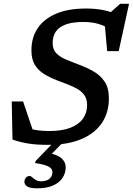

<svg xmlns="http://www.w3.org/2000/svg" viewBox="-20 -754 702 1014"><path d="M556.5 -600Q533.5 -618 498.8 -628Q464 -638 420.5 -638Q361.5 -638 325.8 -624.2Q290 -610.5 274 -585.8Q258 -561 258 -527Q258 -493.5 276.5 -473.8Q295 -454 326.8 -440.5Q358.5 -427 398.5 -412Q438.5 -397 474.5 -376.5Q510.5 -356 532.8 -322.5Q555 -289 555 -234Q555 -159.5 518 -104.5Q481 -49.5 409.2 -19.2Q337.5 11 233 11Q171 11 127.5 3.8Q84 -3.5 46 -17L42 -218H102L169 -20L111 -81Q138.5 -72.5 169.8 -67.2Q201 -62 239 -62Q307 -62 351.2 -79Q395.5 -96 417.8 -126.8Q440 -157.5 440 -199.5Q440 -229.5 426.8 -249.5Q413.5 -269.5 390.8 -283Q368 -296.5 340.2 -307.2Q312.5 -318 283 -329Q244 -344 213 -363Q182 -382 164 -411.5Q146 -441 146 -489Q146 -555 178.5 -604.2Q211 -653.5 275.2 -681.2Q339.5 -709 435 -709Q486 -709 529.5 -700Q573 -691 609.5 -670.5L552.5 -678.5L614.5 -734H661.5L607 -484H546L532 -639ZM176.5 240.5Q139 240.5 124 231Q109 221.5 109 206Q109 193.5 116.8 184.5Q124.5 175.5 136.5 175.5Q143 175.5 150.5 182.5Q158 189.5 169.2 196.5Q180.5 203.5 197 203.5Q226 203.5 241.5 189.8Q257 176 257 154.5Q257 138 237.8 126.5Q218.5 115 165 107L168.5 96L276 -15.5H325.5L220.5 92L228 52Q284.5 62.5 305.8 82.8Q327 103 327 129Q327 160 310.2 185.5Q293.5 211 260 225.8Q226.5 240.5 176.5 240.5Z"/></svg>

Font: Newsreader 9pt Medium
Style: Italic
Weight: 500
Italic angle: -17°
Designer: Hugues Gentile
Foundry: Production Type
Version: Version 1.003